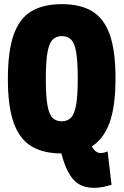

<svg xmlns="http://www.w3.org/2000/svg" viewBox="-20 -730 596 926"><path d="M518 161Q499 167 477.5 171.5Q456 176 434 176Q369 176 333.5 135.5Q298 95 276 10Q190 10 132.5 -24Q75 -58 46.5 -136.5Q18 -215 18 -349Q18 -483 46 -562.5Q74 -642 132 -676Q190 -710 278 -710Q367 -710 424 -676Q481 -642 509 -564Q537 -486 537 -352Q537 -217 508.5 -138.5Q480 -60 423 -24Q440 8 465 8Q482 8 499 0ZM278 -145Q305 -145 322 -162Q339 -179 347 -223.5Q355 -268 355 -351Q355 -434 347.5 -478Q340 -522 323 -539Q306 -556 278 -556Q251 -556 234 -539Q217 -522 209 -477.5Q201 -433 201 -349Q201 -266 209 -221.5Q217 -177 234 -161Q251 -145 278 -145Z"/></svg>

Font: Georama SemiCondensed ExtraBold
Style: Regular
Weight: 800
Width: 4
Designer: Jean-Baptiste Levee
Foundry: Production Type
Version: Version 1.000